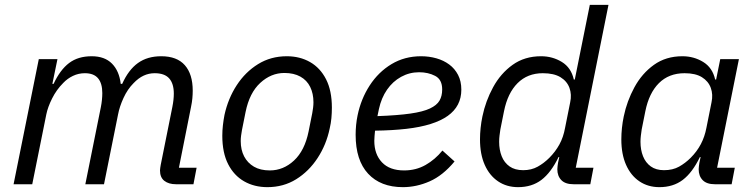

<svg xmlns="http://www.w3.org/2000/svg" viewBox="-20 -760 3115 792"><path d="M113 0H36L140 -516H217L196 -414H201Q228 -472 265 -500Q302 -528 358 -528Q412 -528 442 -497.5Q472 -467 478 -414H484Q510 -472 549 -500Q588 -528 645 -528Q710 -528 742.5 -491Q775 -454 775 -386Q775 -371 773.5 -354.5Q772 -338 768 -319L718 -68H791L778 0H706Q676 0 658 -14Q640 -28 640 -57Q640 -62 641 -67.5Q642 -73 643 -80L691 -319Q694 -334 695.5 -348Q697 -362 697 -374Q697 -415 678 -436.5Q659 -458 618 -458Q594 -458 572.5 -448Q551 -438 531 -417Q506 -392 489.5 -356Q473 -320 467 -288L409 0H332L396 -318Q399 -333 400.5 -348Q402 -363 402 -376Q402 -416 384.5 -437Q367 -458 330 -458Q304 -458 281 -447Q258 -436 241 -418Q213 -390 195 -354Q177 -318 171 -288Z M1083 12Q1029 12 987 -12Q945 -36 921 -83Q897 -130 897 -200Q897 -222 899.5 -243.5Q902 -265 906 -286Q921 -354 956.5 -408.5Q992 -463 1044.5 -495.5Q1097 -528 1163 -528Q1217 -528 1259 -504Q1301 -480 1325 -433Q1349 -386 1349 -316Q1349 -294 1347 -272.5Q1345 -251 1340 -230Q1326 -163 1290 -108Q1254 -53 1201.5 -20.5Q1149 12 1083 12ZM1093 -57Q1149 -57 1193 -98Q1237 -139 1253 -218L1268 -293Q1270 -304 1271.5 -315.5Q1273 -327 1273 -338Q1273 -374 1259.5 -401.5Q1246 -429 1219 -444Q1192 -459 1153 -459Q1098 -459 1053.5 -418Q1009 -377 993 -298L978 -223Q976 -212 974.5 -200.5Q973 -189 973 -178Q973 -142 987 -115Q1001 -88 1027.5 -72.5Q1054 -57 1093 -57Z M1642 12Q1550 12 1498.5 -43.5Q1447 -99 1447 -204Q1447 -224 1449 -244.5Q1451 -265 1455 -284Q1469 -352 1505 -407.5Q1541 -463 1595 -495.5Q1649 -528 1717 -528Q1750 -528 1780 -519.5Q1810 -511 1833 -494Q1856 -477 1869.5 -451Q1883 -425 1883 -390Q1883 -356 1869 -329Q1855 -302 1827 -282Q1799 -262 1756 -248.5Q1713 -235 1656 -228.5Q1599 -222 1527 -221Q1526 -211 1525 -199Q1524 -187 1524 -179Q1524 -124 1555.5 -90.5Q1587 -57 1647 -57Q1696 -57 1735.5 -79.5Q1775 -102 1805 -139L1855 -94Q1807 -36 1752.5 -12Q1698 12 1642 12ZM1709 -462Q1669 -462 1634.5 -443Q1600 -424 1576.5 -390Q1553 -356 1543 -310L1537 -281Q1620 -284 1672.5 -291.5Q1725 -299 1753.5 -312.5Q1782 -326 1793 -345Q1804 -364 1804 -391Q1804 -432 1775 -447Q1746 -462 1709 -462Z M2415 0H2346Q2312 0 2295.5 -17Q2279 -34 2279 -62Q2279 -68 2280 -75Q2281 -82 2282 -89L2287 -112H2284Q2253 -48 2213.5 -18Q2174 12 2117 12Q2070 12 2034.5 -12Q1999 -36 1979.5 -80Q1960 -124 1960 -185Q1960 -208 1962.5 -232Q1965 -256 1970 -280Q1983 -343 2014 -400Q2045 -457 2094.5 -492.5Q2144 -528 2212 -528Q2259 -528 2297.5 -504.5Q2336 -481 2347 -432H2351L2413 -740H2490L2355 -68H2428ZM2138 -58Q2172 -58 2198 -72.5Q2224 -87 2246 -109Q2271 -134 2287.5 -164Q2304 -194 2311 -233L2332 -338Q2339 -370 2329 -397.5Q2319 -425 2292 -441.5Q2265 -458 2219 -458Q2156 -458 2115 -417Q2074 -376 2059 -301L2044 -226Q2042 -213 2040.5 -200.5Q2039 -188 2039 -175Q2039 -142 2049.5 -115.5Q2060 -89 2082 -73.5Q2104 -58 2138 -58Z M2998 0H2929Q2895 0 2878.5 -17Q2862 -34 2862 -62Q2862 -68 2863 -75Q2864 -82 2865 -89L2870 -112H2867Q2836 -48 2796.5 -18Q2757 12 2700 12Q2653 12 2617.5 -12Q2582 -36 2562.5 -80Q2543 -124 2543 -185Q2543 -208 2545.5 -232Q2548 -256 2553 -280Q2566 -343 2597 -400Q2628 -457 2677.5 -492.5Q2727 -528 2795 -528Q2842 -528 2880.5 -504.5Q2919 -481 2930 -432H2934L2951 -516H3028L2938 -68H3011ZM2719 -58Q2755 -58 2781 -72.5Q2807 -87 2829 -109Q2855 -135 2871 -165.5Q2887 -196 2894 -233L2915 -338Q2922 -370 2912 -397.5Q2902 -425 2875.5 -441.5Q2849 -458 2804 -458Q2739 -458 2698 -417Q2657 -376 2642 -301L2627 -226Q2625 -213 2623.5 -200Q2622 -187 2622 -175Q2622 -142 2632.5 -115.5Q2643 -89 2664.5 -73.5Q2686 -58 2719 -58Z"/></svg>

Font: IBM Plex Sans Var
Style: Italic
Weight: 400
Italic angle: -11.31°
Designer: Mike Abbink, Paul van der Laan, Pieter van Rosmalen
Foundry: Bold Monday
Version: Version 1.001